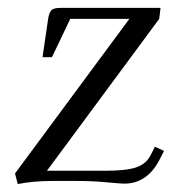

<svg xmlns="http://www.w3.org/2000/svg" viewBox="-20 -459 455 487"><path d="M18.1 -19 308.1 -411.1H158.2L111.8 -314H87.9L102.1 -411.1Q104.5 -427.2 110.4 -433.1Q116.2 -439 132.8 -439H387.2L383.8 -411.1L99.1 -25.9H247.1Q299.3 -25.9 324.7 -34.2Q350.1 -42.5 361.8 -64.9L373 -86.9L396 -76.2L384.8 -54.2Q353.5 6.8 294.9 6.8Q286.1 6.8 250.5 3.4Q214.8 0 176.8 0H110.8Q65.9 0 24.9 7.8Z"/></svg>

Font: Dihjauti S
Style: Italic
Weight: 400
Italic angle: -9°
Designer: T. Christopher White
Version: Version 3.0.0